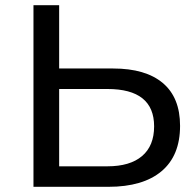

<svg xmlns="http://www.w3.org/2000/svg" viewBox="-20 -720 753 740"><path d="M674 -235Q674 -120 602.5 -60Q531 0 398 0H109V-700H208V-456H416Q541 -456 607.5 -400Q674 -344 674 -235ZM574 -233Q574 -377 394 -377H208V-79H394Q481 -79 527.5 -118.5Q574 -158 574 -233Z"/></svg>

Font: APTA Sans Medium
Style: Bold
Weight: 500
Version: Version 7.200